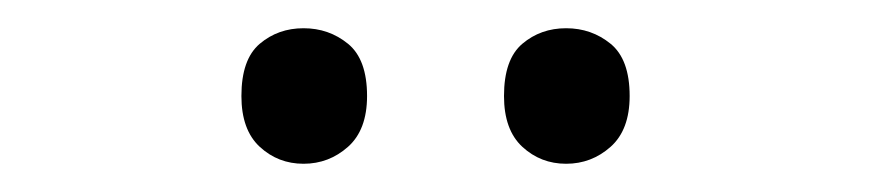

<svg xmlns="http://www.w3.org/2000/svg" viewBox="-20 -748 617 136"><path d="M151 -680Q151 -706 164 -717Q177 -728 195 -728Q213 -728 226.5 -717Q240 -706 240 -680Q240 -656 226.5 -644Q213 -632 195 -632Q177 -632 164 -644Q151 -656 151 -680ZM337 -680Q337 -706 350 -717Q363 -728 381 -728Q399 -728 412.5 -717Q426 -706 426 -680Q426 -656 412.5 -644Q399 -632 381 -632Q363 -632 350 -644Q337 -656 337 -680Z"/></svg>

Font: Stephens Clock
Style: Regular
Weight: 400
Designer: Peter Wiegel (catfonts.de) with slight modifications by DT1.org
Version: Version 0.9.1